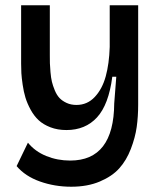

<svg xmlns="http://www.w3.org/2000/svg" viewBox="-20 -540 606 728"><path d="M250 168Q187.5 168 131.6 148.2Q75.7 128.4 43 89.8L85.9 1Q112.8 34.2 155.3 51.5Q197.8 68.8 246.1 68.8Q411.6 68.8 413.1 -147.9L420.9 -249H405.8Q392.1 -143.1 347.9 -95Q303.7 -46.9 231.9 -46.9Q198.2 -46.9 171.1 -57.4Q144 -67.9 126.5 -84.2Q108.9 -100.6 95.9 -124.5Q83 -148.4 76.4 -170.2Q69.8 -191.9 65.9 -218.8Q62 -245.6 61 -262.7Q60.1 -279.8 60.1 -298.8V-520H168.9V-330.1Q168.9 -311.5 169.2 -300Q169.4 -288.6 171.4 -266.6Q173.3 -244.6 176.8 -230.2Q180.2 -215.8 187.7 -197.5Q195.3 -179.2 205.8 -168.2Q216.3 -157.2 232.7 -149.7Q249 -142.1 270 -142.1Q311 -142.1 339.4 -172.4Q367.7 -202.6 380.9 -250.5Q394 -298.3 396 -361.8V-520H503.9V-144Q503.9 -98.1 498.3 -58.3Q492.7 -18.6 476.1 24.7Q459.5 67.9 432.4 98.1Q405.3 128.4 358.6 148.2Q312 168 250 168Z"/></svg>

Font: Bricolage Grotesque Medium
Style: Regular
Weight: 500
Designer: Mathieu Triay
Foundry: Atelier Triay
Version: Version 1.000;gftools[0.9.30]